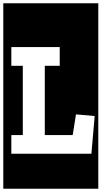

<svg xmlns="http://www.w3.org/2000/svg" viewBox="-30 -937 619 1170"><path d="M-10 213V-917H569V213ZM39 0H527L547 -230L433 -240L413 -114H243V-536H334V-650H39V-536H109V-114H39Z"/></svg>

Font: Zilla Slab Highlight
Style: Bold
Weight: 700
Designer: Typotheque Type Foundry
Foundry: Typotheque type foundry
Version: Version 1.1; 2017; ttfautohint (v1.6)